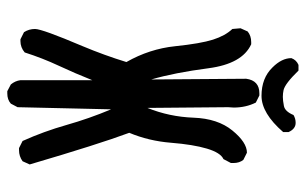

<svg xmlns="http://www.w3.org/2000/svg" viewBox="-180 -674 859 540"><g transform="rotate(90 250.0 -403.5)"><path d="M242 6H236L217 -4Q207 -16 205 -31V-233Q186 -185 164.5 -139Q143 -93 127 -43Q113 -31 95 -31H90L70 -41Q61 -55 61 -72Q61 -92 109 -205Q135 -267 154 -329Q117 -394 109.5 -466Q102 -538 91 -572.5Q80 -607 61 -627L59 -650L68 -670Q80 -680 98 -680H104Q159 -655 171.5 -559.5Q184 -464 203 -399L201 -666Q206 -703 242 -703H248L268 -693Q282 -665 282 -631L281 -615L283 -388Q308 -450 310.5 -518Q313 -586 346.5 -627Q380 -668 409 -668L429 -658Q438 -647 438 -630V-623L427 -602Q409 -594 397.5 -555.5Q386 -517 381 -454.5Q376 -392 353 -337Q385 -251 442 -57L433 -37Q419 -27 402 -27H396L376 -37Q349 -97 331 -160.5Q313 -224 287 -286L281 -23L271 -4Q260 6 242 6ZM249 -709Q199 -709 169 -740Q143 -766 143 -793Q148 -807 162 -813H178Q215 -775 233 -771Q242 -769 252 -769Q262 -769 277.5 -772Q293 -775 303 -799Q313 -805 325 -805Q342 -805 351 -785V-770Q298 -709 249 -709Z"/></g></svg>

Font: Xiaolai Mono SC
Style: Regular
Weight: 400
Monospace: yes
Designer: LXGW / Nozomi Seto
Version: Version 3.113;September 30, 2024